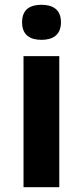

<svg xmlns="http://www.w3.org/2000/svg" viewBox="-20 -873 345 800"><path d="M153 -853C108 -853 72 -836 72 -780C72 -725 108 -707 153 -707C197 -707 234 -725 234 -780C234 -836 197 -853 153 -853ZM227 -639H78V-93H227Z"/></svg>

Font: Noto Sans Telugu UI
Style: Bold
Weight: 700
Designer: Jelle Bosma - Monotype Design Team
Foundry: Monotype Imaging Inc.
Version: Version 2.005